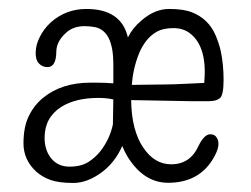

<svg xmlns="http://www.w3.org/2000/svg" viewBox="-20 -400 563 431"><path d="M279.3 -209.5 351.1 -210.4Q367.7 -210.4 407.2 -212.4Q426.3 -213.4 438.5 -213.9Q445.8 -293.5 407.7 -324.2Q392.1 -336.9 369.4 -336.9Q346.7 -336.9 332.5 -329.1Q318.4 -321.3 308.3 -308.3Q298.3 -295.4 291.7 -279.1Q285.2 -262.7 281.2 -245.1Q277.3 -228 275.9 -209.5ZM234.4 -176.8Q219.7 -180.2 201.2 -180.2Q175.8 -180.2 155 -175.3Q134.3 -170.4 117.7 -160.2Q80.1 -136.2 80.1 -90.8Q80.1 -62.5 95.2 -44.2Q110.4 -25.9 136 -25.9Q161.6 -25.9 178 -36.1Q194.3 -46.4 206.1 -61.5Q226.6 -88.4 233.4 -120.6ZM267.1 -315.9Q277.3 -336.9 296.9 -353.5Q327.1 -379.9 359.6 -379.9Q392.1 -379.9 411.1 -372.3Q430.2 -364.7 443.1 -351.8Q456.1 -338.9 463.6 -321.5Q471.2 -304.2 475.6 -285.2Q481.9 -254.9 481.9 -220.9Q481.9 -187 473.9 -179.9Q465.8 -172.9 449.7 -172.9H405.8L274.4 -175.3Q274.9 -140.6 281.7 -114.3Q289.1 -86.4 301.8 -68.4Q326.7 -31.2 364.3 -31.2Q407.2 -31.2 425.8 -72.8Q438.5 -98.6 452.1 -98.6Q460.9 -98.6 465.3 -92.8Q479 -75.7 456.1 -40Q423.8 10.3 357.4 10.3Q302.7 10.3 266.6 -47.9Q259.8 -59.1 254.4 -72.3Q238.3 -35.6 209 -13.7Q176.3 10.7 144.5 10.7Q112.8 10.7 94 4.2Q75.2 -2.4 61.5 -14.6Q32.7 -41 32.7 -78.1Q32.7 -115.2 44.7 -139.6Q56.6 -164.1 77.1 -180.7Q118.7 -214.4 182.1 -214.4H198.2Q216.3 -214.4 234.4 -212.9V-256.3Q234.4 -329.6 194.3 -338.9Q182.1 -341.3 169.7 -341.3Q157.2 -341.3 146.2 -337.4Q135.3 -333.5 127 -325.2Q106.9 -306.6 106.4 -284.7Q106.4 -247.1 83.5 -249.5Q73.7 -250.5 66.7 -258.3Q59.6 -266.1 60.1 -283Q60.5 -299.8 69.6 -317.6Q78.6 -335.4 93.8 -349.6Q127.9 -379.9 173.8 -379.9Q252.4 -379.9 267.1 -315.9Z"/></svg>

Font: Pompiere 
Style: Regular
Weight: 400
Designer: Karolina Lach
Foundry: Sorkin Type Co.
Version: Version 1.002